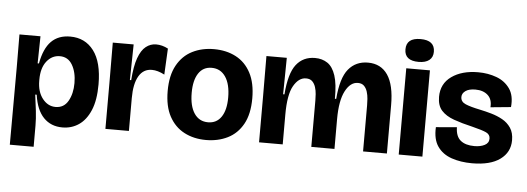

<svg xmlns="http://www.w3.org/2000/svg" viewBox="-53 -864 3192 1164"><g transform="rotate(5 1543.0 -281.5)"><path d="M38 146 39 -327 38 -525H166L163 -360H171Q188 -452 231 -495.5Q274 -539 346 -539Q437 -539 489.5 -469.5Q542 -400 542 -265Q542 -169 516 -107.5Q490 -46 446 -16Q402 14 346 14Q276 14 231.5 -32Q187 -78 174 -170H165Q172 -120 177.5 -72Q183 -24 183 17V146ZM294 -106Q345 -106 370.5 -151Q396 -196 396 -260Q396 -326 370 -370.5Q344 -415 294 -415Q246 -415 214 -374.5Q182 -334 182 -263V-256Q182 -189 214.5 -147.5Q247 -106 294 -106Z M607 0V-277L606 -525H733L729 -308H737Q743 -393 761 -443Q779 -493 807 -515Q835 -537 869 -537Q906 -537 942 -518L934 -359Q892 -381 857 -381Q805 -381 777.5 -334Q750 -287 750 -200V0Z M1220 14Q1145 14 1087 -16.5Q1029 -47 996 -108Q963 -169 963 -262Q963 -357 997 -418.5Q1031 -480 1089.5 -509.5Q1148 -539 1221 -539Q1297 -539 1355 -508.5Q1413 -478 1445.5 -416.5Q1478 -355 1478 -262Q1478 -166 1444 -105Q1410 -44 1351.5 -15Q1293 14 1220 14ZM1223 -94Q1275 -94 1303.5 -136Q1332 -178 1332 -254Q1332 -335 1301.5 -380Q1271 -425 1217 -425Q1165 -425 1137 -382.5Q1109 -340 1109 -264Q1109 -183 1139 -138.5Q1169 -94 1223 -94Z M1542 0V-277L1541 -525H1665L1662 -303H1670Q1680 -432 1722 -485.5Q1764 -539 1836 -539Q1880 -539 1912 -517.5Q1944 -496 1961 -444.5Q1978 -393 1977 -303H1985Q1995 -431 2039.5 -485Q2084 -539 2158 -539Q2237 -539 2278.5 -478Q2320 -417 2320 -294V0H2175V-280Q2175 -297 2173.5 -319.5Q2172 -342 2165.5 -363Q2159 -384 2145.5 -397.5Q2132 -411 2108 -411Q2062 -411 2031.5 -352.5Q2001 -294 2001 -181V0H1860V-282Q1860 -299 1858.5 -321Q1857 -343 1850.5 -363.5Q1844 -384 1830.5 -397.5Q1817 -411 1792 -411Q1748 -411 1717 -357Q1686 -303 1686 -181V0Z M2392 0V-525H2536V0ZM2463 -570Q2377 -570 2377 -639Q2377 -709 2463 -709Q2550 -709 2550 -639Q2550 -606 2527.5 -588Q2505 -570 2463 -570Z M2839 14Q2770 14 2714.5 -5Q2659 -24 2628.5 -67.5Q2598 -111 2602 -185L2729 -196Q2730 -140 2760 -115.5Q2790 -91 2844 -91Q2881 -91 2906.5 -104Q2932 -117 2932 -144Q2932 -169 2907.5 -180.5Q2883 -192 2822 -207Q2757 -222 2708 -239.5Q2659 -257 2632 -287Q2605 -317 2605 -370Q2605 -450 2667.5 -494.5Q2730 -539 2829 -539Q2889 -539 2940.5 -520Q2992 -501 3022 -458.5Q3052 -416 3045 -346L2921 -334Q2925 -382 2897 -407.5Q2869 -433 2821 -433Q2782 -433 2761 -418Q2740 -403 2740 -381Q2740 -352 2770 -339Q2800 -326 2859 -314Q2893 -307 2929.5 -296.5Q2966 -286 2997.5 -268.5Q3029 -251 3049 -221.5Q3069 -192 3069 -146Q3069 -73 3009.5 -29.5Q2950 14 2839 14Z"/></g></svg>

Font: Bricolage Grotesque 48pt Bricolage Grotesque 48pt Regular
Style: Bold
Weight: 700
Designer: Mathieu Triay
Foundry: Atelier Triay
Version: Version 1.000; ttfautohint (v1.8.4.7-5d5b);gftools[0.9.32]